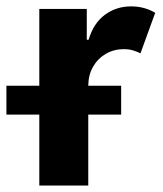

<svg xmlns="http://www.w3.org/2000/svg" viewBox="-61 -573 503 593"><path d="M60.4 0V-545.5H207V-450.3H212.7Q227.6 -501.1 262.8 -527.2Q297.9 -553.3 343.8 -553.3Q365.8 -553.3 384.6 -547.9Q403.4 -542.6 418.3 -533.4L372.9 -408.4Q362.2 -413.7 349.6 -417.4Q337 -421.2 321.4 -421.2Q290.8 -421.2 266 -406.8Q241.1 -392.4 226.6 -367.2Q212 -342 211.6 -308.6V0ZM-41.2 -219.1V-308.2H313.2V-219.1Z"/></svg>

Font: InterMG
Style: Bold
Weight: 700
Designer: Rasmus Andersson
Foundry: rsms
Version: Version 3.019;December 26, 2023;FontCreator 15.0.0.2955 64-b